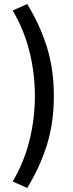

<svg xmlns="http://www.w3.org/2000/svg" viewBox="-20 -754 364 952"><path d="M115 178 43 146Q100 49 126.5 -59Q153 -167 153 -278Q153 -389 126.5 -497Q100 -605 43 -702L115 -734Q178 -631 212.5 -521Q247 -411 247 -278Q247 -145 212.5 -35Q178 75 115 178Z"/></svg>

Font: TypoPRO Source Sans Pro
Style: Regular
Weight: 600
Designer: Paul D. Hunt
Foundry: Adobe Systems Incorporated
Version: Version 2.020;PS 2.000;hotconv 1.0.86;makeotf.lib2.5.63406